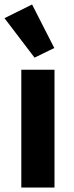

<svg xmlns="http://www.w3.org/2000/svg" viewBox="-26 -836 332 856"><path d="M69 0V-525H217V0ZM-6 -755 117 -816 216 -622 128 -579Z"/></svg>

Font: Plexus Sans Bold
Style: Regular
Weight: 700
Version: Version 2.001;PS 002.001;hotconv 1.0.70;makeotf.lib2.5.58329